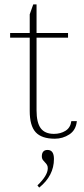

<svg xmlns="http://www.w3.org/2000/svg" viewBox="-20 -620 383 872"><path d="M329 -70Q325 -29 295 -9.5Q265 10 229 10Q169 10 142 -19.5Q115 -49 115 -116V-449H26V-470H115V-555L131 -600H146V-470H289V-449H146V-119Q146 -63 165 -37.5Q184 -12 225 -12Q255 -12 277.5 -26Q300 -40 304 -70ZM225 102Q225 178 158 232L150 222Q197 177 197 144Q197 135 193.5 129Q190 123 183 116Q182 115 176 108Q170 101 170 90Q170 76 176.5 68.5Q183 61 196 61Q225 61 225 102Z"/></svg>

Font: Taviraj Thin
Style: Regular
Weight: 100
Designer: Katatrad Team
Foundry: CadsonDemak
Version: Version 1.030